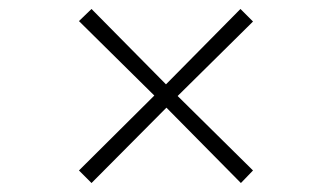

<svg xmlns="http://www.w3.org/2000/svg" viewBox="-20 -474 740 428"><path d="M184 -66 156 -94 324 -261 156 -427 184 -454 350 -286 516 -454 544 -426 376 -260 544 -94 517 -66 351 -234Z"/></svg>

Font: Mulat Addis
Style: Regular
Weight: 400
Designer: Fasil fikreab
Version: Version 1.001; ttfautohint (v1.8.3)